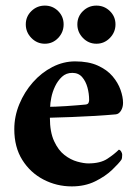

<svg xmlns="http://www.w3.org/2000/svg" viewBox="-20 -656 489 685"><path d="M324 -636Q352 -636 372 -616.5Q392 -597 392 -569Q392 -541 372 -520.5Q352 -500 324 -500Q296 -500 276 -520.5Q256 -541 256 -569Q256 -597 276 -616.5Q296 -636 324 -636ZM140 -636Q168 -636 187.5 -616.5Q207 -597 207 -569Q207 -541 187.5 -520.5Q168 -500 140 -500Q112 -500 92 -520.5Q72 -541 72 -569Q72 -597 92 -616.5Q112 -636 140 -636ZM158 -236Q158 -185 173 -152.5Q188 -120 210 -103Q232 -86 255.5 -79.5Q279 -73 295 -73Q338 -73 363 -89.5Q388 -106 404 -122Q409 -121 412.5 -115Q416 -109 416 -104Q416 -91 413 -86Q404 -73 380 -50Q356 -27 319.5 -9Q283 9 236 9Q182 9 135 -15.5Q88 -40 59.5 -85.5Q31 -131 31 -195Q31 -241 49 -284.5Q67 -328 97.5 -362.5Q128 -397 167 -417Q206 -437 248 -437Q296 -437 329 -422Q362 -407 381.5 -384Q401 -361 410 -335.5Q419 -310 419 -289Q419 -273 411.5 -261Q404 -249 393 -248Q360 -245 319 -242.5Q278 -240 236 -238.5Q194 -237 158 -236ZM159 -275Q162 -275 178.5 -275.5Q195 -276 216.5 -277.5Q238 -279 257 -280.5Q276 -282 285 -283Q294 -284 296 -289.5Q298 -295 298 -299Q298 -322 292 -344Q286 -366 273 -381Q260 -396 238 -396Q216 -396 201 -382Q186 -368 176.5 -348Q167 -328 163 -307.5Q159 -287 159 -275Z"/></svg>

Font: Amiri
Style: Bold
Weight: 700
Designer: Khaled Hosny
Version: Version 0.113